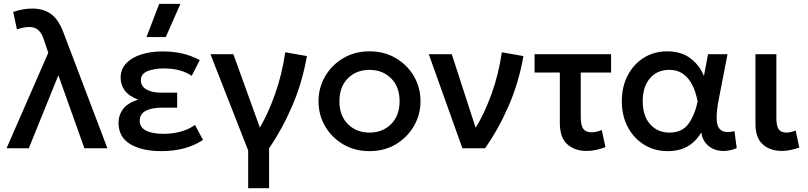

<svg xmlns="http://www.w3.org/2000/svg" viewBox="-20 -780 4248 1010"><path d="M14.5 0 234 -502.5 208.5 -577.5Q199.5 -605.5 181.2 -621.8Q163 -638 134.5 -638Q121.5 -638 105 -635Q88.5 -632 69 -625.5L49.5 -717Q75 -726.5 101.5 -730.8Q128 -735 149.5 -735Q207.5 -735 247 -707.2Q286.5 -679.5 312 -613.5L545 0H424L287 -384L131.5 0Z M828.5 15Q726.5 15 665 -22Q603.5 -59 603.5 -134.5Q603.5 -174.5 626.8 -205.8Q650 -237 706 -256Q655.5 -276 635 -305.8Q614.5 -335.5 614.5 -370.5Q614.5 -416 643.8 -446.8Q673 -477.5 723 -493.5Q773 -509.5 835 -509.5Q891 -509.5 938 -498.8Q985 -488 1031 -464L988.5 -381Q931.5 -420 842.5 -420Q792 -420 756.5 -406Q721 -392 721 -357.5Q721 -326.5 750.2 -309.5Q779.5 -292.5 827 -292.5H912V-213.5H830Q777.5 -213.5 746.2 -196.8Q715 -180 715 -145Q715 -110 748 -93Q781 -76 839.5 -76Q888 -76 931 -87.8Q974 -99.5 1005.5 -123L1048 -44Q959 15 828.5 15ZM750.5 -585 817.5 -759.5H929L852 -585Z M1285.5 210V11.5L1087 -495H1207.5L1347 -109Q1391 -183.5 1427.2 -285.8Q1463.5 -388 1480.5 -505L1594.5 -485Q1570 -345.5 1517.5 -223.2Q1465 -101 1395.5 0V210Z M1923.5 15Q1846 15 1785.2 -20.8Q1724.5 -56.5 1690 -116.2Q1655.5 -176 1655.5 -247.5Q1655.5 -318 1690 -377.8Q1724.5 -437.5 1785.2 -473.8Q1846 -510 1923.5 -510Q2001.5 -510 2062.2 -474.2Q2123 -438.5 2157.5 -378.8Q2192 -319 2192 -247.5Q2192 -177 2157.5 -117.2Q2123 -57.5 2062.5 -21.2Q2002 15 1923.5 15ZM1923.5 -82.5Q1992.5 -82.5 2037.2 -127Q2082 -171.5 2082 -247.5Q2082 -323.5 2037.2 -368Q1992.5 -412.5 1923.5 -412.5Q1854.5 -412.5 1810 -368Q1765.5 -323.5 1765.5 -247.5Q1765.5 -171.5 1810.2 -127Q1855 -82.5 1923.5 -82.5Z M2412.5 0 2235.5 -495H2356.5L2482 -108Q2528 -182 2565.2 -284.5Q2602.5 -387 2620 -505L2733.5 -485Q2709 -345.5 2655.8 -223.2Q2602.5 -101 2531.5 0Z M3064.5 14Q3004 14 2964.5 -20.8Q2925 -55.5 2925 -132V-398.5H2792V-495H3194.5V-398.5H3035V-167Q3035 -120 3048.5 -102Q3062 -84 3091 -84Q3116 -84 3145.5 -96L3165 -6Q3113.5 14 3064.5 14Z M3492.5 15Q3422.5 15 3368 -19Q3313.5 -53 3282.2 -112.2Q3251 -171.5 3251 -247.5Q3251 -324 3282 -383.2Q3313 -442.5 3366.8 -476.2Q3420.5 -510 3489.5 -510Q3563 -510 3611.2 -473.8Q3659.5 -437.5 3683 -380.5L3704.5 -495H3807L3761.5 -260Q3739 -146 3759.8 -110Q3780.5 -74 3843.5 -90.5L3855.5 -0.5Q3810 18 3770 13.5Q3730 9 3702.8 -16Q3675.5 -41 3669 -83Q3640.5 -35.5 3597.5 -10.2Q3554.5 15 3492.5 15ZM3502 -82.5Q3568 -82.5 3601.8 -129Q3635.5 -175.5 3650 -247Q3646 -267.5 3637.2 -295.5Q3628.5 -323.5 3611.8 -350.2Q3595 -377 3568 -394.8Q3541 -412.5 3500 -412.5Q3437 -412.5 3399 -368.2Q3361 -324 3361 -248Q3361 -170.5 3400 -126.5Q3439 -82.5 3502 -82.5Z M4093 14Q4031.5 14 3992.8 -20.2Q3954 -54.5 3954 -128.5V-495H4064V-160Q4064 -116.5 4076.5 -99.5Q4089 -82.5 4118 -82.5Q4137.5 -82.5 4165.5 -93.5L4184.5 -3.5Q4161 4.5 4137.8 9.2Q4114.5 14 4093 14Z"/></svg>

Font: Geologica
Style: Regular
Weight: 400
Designer: Sindre Bremnes, Frode Helland
Foundry: Monokrom Skriftforlag AS
Version: Version 1.010; ttfautohint (v1.8.4.7-5d5b);gftools[0.9.28]